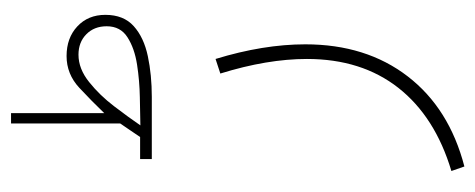

<svg xmlns="http://www.w3.org/2000/svg" viewBox="-280 -336 873 353"><g transform="rotate(-90 156.5 -159.5)"><path d="M81.1 -338.4Q86.4 -346.2 93.3 -356.4Q100.1 -366.7 106 -375V-575.7H125V-404.3Q146.5 -426.8 171.6 -450.2Q196.8 -473.6 230 -473.6Q263.2 -473.6 284.4 -453.9Q305.7 -434.1 305.7 -402.3Q305.7 -368.7 284.9 -350.1Q264.2 -331.5 229.7 -324.2Q195.3 -316.9 154.8 -316.9H40.5V-338.4ZM154.3 -338.9Q184.1 -339.4 214.1 -344Q244.1 -348.6 264.4 -361.6Q284.7 -374.5 284.7 -399.9Q284.7 -422.9 270 -437.3Q255.4 -451.7 232.4 -451.7Q206.5 -451.7 182.1 -432.1Q157.7 -412.6 137.5 -386Q117.2 -359.4 102.5 -337.9ZM26.9 257.8 18.6 233.9Q118.2 204.1 171.4 136.5Q224.6 68.8 224.6 -31.7Q224.6 -104.5 197.8 -190.9L224.6 -199.7Q251.5 -111.8 251.5 -34.7Q251.5 77.1 192.6 153.6Q133.8 230 26.9 257.8Z"/></g></svg>

Font: Vazirmatn RD Thin
Style: Regular
Weight: 100
Designer: Saber Rastikerdar
Foundry: Saber Rastikerdar
Version: Version 32.102